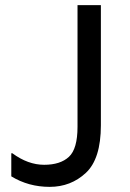

<svg xmlns="http://www.w3.org/2000/svg" viewBox="-20 -718 506 748"><path d="M282 -698H373V-230Q373 -99 314.5 -44.5Q256 10 173.5 10Q91 10 24 -31V-121H28Q89 -76 152 -76Q215 -76 248.5 -107Q282 -138 282 -224Z"/></svg>

Font: Varela
Style: Regular
Weight: 400
Designer: Joe Prince
Foundry: Joe Prince
Version: Version 1.000